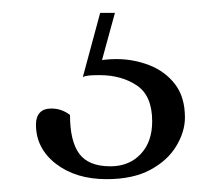

<svg xmlns="http://www.w3.org/2000/svg" viewBox="-20 -20 343 299"><path d="M146 259Q98 259 67 235Q36 211 36 174Q36 162 42 155.5Q48 149 60 149Q76 149 89 159Q89 200 103.5 219.5Q118 239 152 239Q181 239 199 220Q217 201 217 169Q217 129 193 113Q169 97 135 97Q126 97 119.5 97.5Q113 98 109 100L136 0H159L136 84L125 76Q134 74 143 73Q152 72 161 72Q188 72 212.5 81.5Q237 91 252.5 111Q268 131 268 163Q268 185 254.5 207.5Q241 230 214 244.5Q187 259 146 259Z"/></svg>

Font: Pitagon Serif
Style: Regular
Weight: 400
Designer: Travis Tran
Foundry: Pitagon
Version: Version 1.000;gftools[0.9.26]